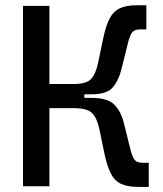

<svg xmlns="http://www.w3.org/2000/svg" viewBox="-20 -716 626 738"><path d="M68.4 0V-693.4H169.9V-393.1H264.2Q312 -393.1 330.1 -412.4Q348.1 -431.6 357.4 -475.6L376 -565.4Q386.2 -614.7 400.4 -643.1Q414.6 -671.4 439.5 -683.6Q464.4 -695.8 506.8 -695.8H542.5V-603H519Q496.6 -603 487.8 -591.3Q479 -579.6 472.2 -552.2L446.3 -448.2Q435.5 -405.3 412.8 -379.4Q390.1 -353.5 331.1 -353.5H304.2V-339.8H331.1Q393.6 -339.8 419.2 -314Q444.8 -288.1 455.6 -245.1L481.4 -141.1Q488.3 -113.8 497.1 -102.1Q505.9 -90.3 528.3 -90.3H551.8V2.4H511.7Q469.2 2.4 444.3 -9.8Q419.4 -22 405.3 -50.5Q391.1 -79.1 380.9 -127.9L362.3 -217.8Q353.5 -261.2 334.5 -280.8Q315.4 -300.3 264.2 -300.3H169.9V0Z"/></svg>

Font: Cascadia Mono PL
Style: Regular
Weight: 400
Monospace: yes
Designer: Aaron Bell
Foundry: Saja Typeworks
Version: Version 2404.023; ttfautohint (v1.8.4)